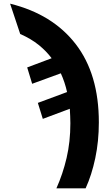

<svg xmlns="http://www.w3.org/2000/svg" viewBox="-20 -785 603 1045"><path d="M287 240Q322 162 342.5 74.5Q363 -13 363 -114Q363 -131 362 -153.5Q361 -176 360 -193L213 -138L186 -225L345 -284Q339 -311 330.5 -336.5Q322 -362 311 -386L155 -329L128 -418L261 -468Q232 -507 190.5 -540.5Q149 -574 90 -600L35 -765Q266 -708 392 -545Q518 -382 518 -119Q518 -16 498.5 76Q479 168 446 240Z"/></svg>

Font: Noto Sans Mono SemiCondensed Black
Style: Regular
Weight: 900
Width: 4
Designer: Monotype Design Team
Foundry: Monotype Imaging Inc.
Version: Version 2.014; ttfautohint (v1.8.4.7-5d5b)